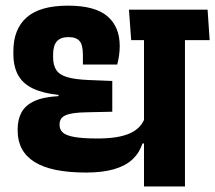

<svg xmlns="http://www.w3.org/2000/svg" viewBox="-20 -676 780 696"><path d="M650.5 -568H502V0H650.5ZM471 -530.5H740L732.5 -641H463.5ZM455.5 -530.5H725L717 -641H447.5ZM44 -207.5V-202.5Q44 -127.5 105 -89Q166 -50.5 292.5 -50.5Q352 -50.5 393.8 -62.8Q435.5 -75 460.5 -98.5Q485.5 -122 496.5 -156H512L505 -249Q492 -211 450.5 -192.5Q409 -174 333.5 -174Q279 -174 249 -179.5Q219 -185 207.5 -195.8Q196 -206.5 196 -222V-225Q196 -236 200.5 -244Q205 -252 216.5 -257.5Q228 -263 247.2 -265.8Q266.5 -268.5 295.5 -269L387 -271V-382.5L300.5 -386Q253 -388 224.8 -396Q196.5 -404 184.5 -421.5Q172.5 -439 172.5 -469V-477.5Q172.5 -510.5 186 -526Q199.5 -541.5 228.5 -541.5Q256 -541.5 268.2 -527.5Q280.5 -513.5 280.5 -478V-442H405Q409 -457 411.5 -474.5Q414 -492 414 -509Q414 -579 369.2 -617.2Q324.5 -655.5 226.5 -655.5Q125 -655.5 76.8 -613Q28.5 -570.5 28.5 -490.5V-480.5Q28.5 -435 45.5 -404Q62.5 -373 98.8 -355.5Q135 -338 192 -332V-327.5Q136 -324.5 103.8 -309.2Q71.5 -294 57.8 -268.2Q44 -242.5 44 -207.5Z"/></svg>

Font: Anek Devanagari Medium
Style: Bold
Weight: 700
Version: Version 1.003